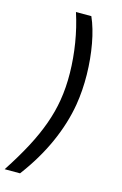

<svg xmlns="http://www.w3.org/2000/svg" viewBox="-160 -829 648 1024"><g transform="rotate(15 164.5 -317.0)"><path d="M-23.9 137.7Q31.7 52.7 70.6 -20.8Q109.4 -94.2 133.5 -161.9Q157.7 -229.5 168.5 -294.9Q180.7 -367.2 179.4 -448Q178.2 -528.8 164.8 -611.3Q151.4 -693.8 126.5 -770.5H211.4Q237.8 -710.9 252.4 -630.4Q267.1 -549.8 268.6 -462.4Q270 -375 256.8 -294.9Q238.8 -187.5 189.5 -77.4Q140.1 32.7 61 137.7Z"/></g></svg>

Font: Inter 17pt
Style: Italic
Weight: 400
Italic angle: -9.3988°
Version: Version 4.001;git-66647c0bb